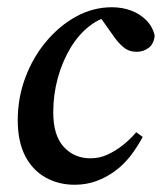

<svg xmlns="http://www.w3.org/2000/svg" viewBox="-20 -496 452 530"><path d="M186 14Q141 14 105 -6.5Q69 -27 49 -66.5Q29 -106 29 -164Q29 -226 50 -282Q71 -338 107.5 -381.5Q144 -425 190.5 -450.5Q237 -476 289 -476Q317 -476 341.5 -467Q366 -458 383.5 -440.5Q401 -423 407 -398Q405 -375 390.5 -364Q376 -353 357 -353Q336 -353 321 -365.5Q306 -378 293 -397L247 -462H306V-453H293Q258 -448 227.5 -424.5Q197 -401 174.5 -363.5Q152 -326 139.5 -280.5Q127 -235 127 -186Q127 -122 156 -90.5Q185 -59 230 -59Q255 -59 277.5 -69.5Q300 -80 320.5 -96.5Q341 -113 356 -131L374 -118Q359 -90 340 -65.5Q321 -41 297 -23.5Q273 -6 245.5 4Q218 14 186 14Z"/></svg>

Font: Source Serif 4 48pt SemiBold
Style: Italic
Weight: 600
Italic angle: -12°
Designer: Frank Grießhammer
Foundry: Adobe Systems Incorporated
Version: Version 4.004;hotconv 1.0.116;makeotfexe 2.5.65601